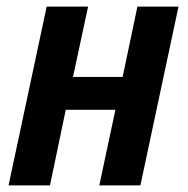

<svg xmlns="http://www.w3.org/2000/svg" viewBox="-20 -564 571 584"><path d="M132 0 180 -230H331L282 0H407L523 -544H398L353 -330H202L248 -544H122L6 0Z"/></svg>

Font: Noto Sans UI SemiCondensed
Style: Bold Italic
Weight: 700
Width: 4
Designer: Monotype Design Team
Foundry: Monotype Imaging Inc.
Version: 1.001